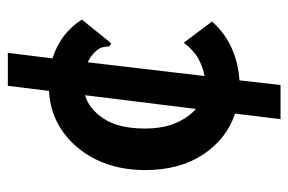

<svg xmlns="http://www.w3.org/2000/svg" viewBox="-143 -520 736 490"><g transform="rotate(-90 225.0 -275.0)"><path d="M253 73H166L180 -43Q115 -65 75.5 -125Q36 -185 36 -272Q36 -343 62.5 -397Q89 -451 134.5 -483Q180 -515 238 -518L251 -623H335L321 -509Q385 -489 420 -434L365 -366L359 -359L352 -364Q351 -372 349.5 -380.5Q348 -389 337 -401Q325 -413 311 -419L276 -121Q299 -125 320.5 -137Q342 -149 361 -174L415 -102Q385 -68 345.5 -51Q306 -34 265 -32ZM142 -273Q142 -227 156 -194.5Q170 -162 192 -143L227 -426Q192 -416 167 -378Q142 -340 142 -273Z"/></g></svg>

Font: Inconsolata SemiCondensed Bold
Style: Regular
Weight: 700
Width: 4
Monospace: yes
Designer: Raph Levien, Cyreal, Brenton Simpson
Foundry: Raph Levien, Cyreal, Google
Version: Version 3.001; ttfautohint (v1.8.2.53-6de2)